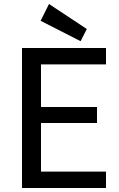

<svg xmlns="http://www.w3.org/2000/svg" viewBox="-20 -940 595 960"><path d="M90 -700H510V-618H185V-405H465V-325H185V-82H510V0H90ZM383 -734 183 -836 225 -920 414 -795Z"/></svg>

Font: ABeeZee
Style: Regular
Weight: 400
Designer: Anja Meiners
Foundry: Anja Meiners
Version: Version 1.001